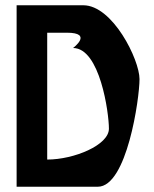

<svg xmlns="http://www.w3.org/2000/svg" viewBox="-20 -708 585 728"><path d="M43 0H351C461 0 509 -334 509 -408C509 -482 407 -688 296 -688H43ZM159 -103V-584H233C335 -584 257 -526 257 -526C359 -526 393 -280 393 -220C393 -158 261 -103 159 -103Z"/></svg>

Font: Crazy Punk
Style: Regular
Weight: 400
Version: Version 1